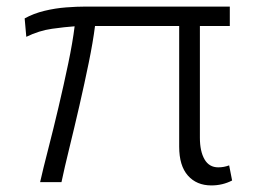

<svg xmlns="http://www.w3.org/2000/svg" viewBox="-20 -554 772 584"><path d="M623 10Q578 10 551.5 -20Q525 -50 525 -108V-475H269Q263 -427 250 -363.5Q237 -300 221.5 -232.5Q206 -165 191 -104Q176 -43 167 0H102Q111 -40 126.5 -100Q142 -160 158 -228Q174 -296 187.5 -360.5Q201 -425 207 -474Q178 -472 138.5 -466.5Q99 -461 60 -442L55 -498Q82 -513 115 -521Q148 -529 181 -531.5Q214 -534 241 -534H679V-475H588V-135Q588 -94 602 -69.5Q616 -45 644 -45Q661 -45 677 -51L686 -5Q657 10 623 10Z"/></svg>

Font: Georama Extended Light
Style: Regular
Weight: 300
Width: 7
Designer: Jean-Baptiste Levee
Foundry: Production Type
Version: Version 1.000